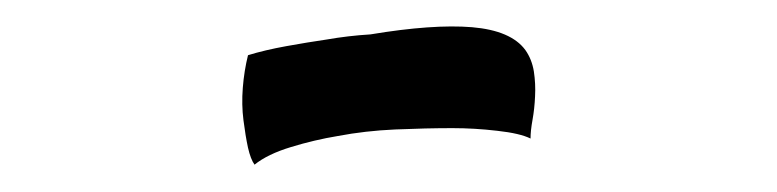

<svg xmlns="http://www.w3.org/2000/svg" viewBox="-20 -684 583 144"><path d="M374 -646.5Q378.9 -639.6 380.4 -630.4Q381.8 -621.1 381.3 -611.8Q380.9 -602.5 379.4 -594.2Q377.9 -585.9 377.9 -580.1Q370.1 -584 353 -585.9Q335.9 -587.9 319.3 -587.9Q299.8 -587.9 276.4 -586.9Q253.9 -585.9 233.4 -582Q215.8 -579.1 198.2 -573.7Q180.7 -568.4 170.9 -560.5Q168 -564.5 166 -573.2Q164.1 -582 162.6 -593.8Q161.1 -605.5 162.1 -618.2Q163.1 -630.9 166 -642.6Q178.7 -646.5 194.8 -649.4Q210.9 -652.3 224.6 -654.3Q241.2 -657.2 257.8 -658.2Q304.7 -666 334 -663.6Q363.3 -661.1 374 -646.5Z"/></svg>

Font: BKP Parklife Display
Style: Regular
Weight: 400
Designer: Font Diner, Inc.; LA MECHKY PLUS GmbH
Foundry: Font Diner, Inc.; LA MECHKY PLUS GmbH
Version: Version 1.007